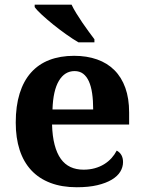

<svg xmlns="http://www.w3.org/2000/svg" viewBox="-20 -786 611 816"><path d="M296.9 -483.9Q254.9 -483.9 230.2 -442.4Q205.6 -400.9 203.1 -320.8H376Q376 -358.9 371.6 -389.2Q367.2 -419.4 357.7 -440.4Q348.1 -461.4 333.3 -472.7Q318.4 -483.9 296.9 -483.9ZM306.2 9.8Q242.7 9.8 194.1 -8.8Q145.5 -27.3 112.8 -62.5Q80.1 -97.7 63.5 -148.7Q46.9 -199.7 46.9 -265.1Q46.9 -335.4 63.5 -388.7Q80.1 -441.9 111.8 -477.5Q143.6 -513.2 189.7 -531Q235.8 -548.8 294.9 -548.8Q349.1 -548.8 392.6 -533.4Q436 -518.1 466.3 -487.8Q496.6 -457.5 512.7 -412.6Q528.8 -367.7 528.8 -308.1V-256.8H201.2Q202.6 -206.5 212.2 -170.4Q221.7 -134.3 238.5 -110.8Q255.4 -87.4 279.5 -76.2Q303.7 -64.9 335 -64.9Q360.8 -64.9 382.8 -71Q404.8 -77.1 422.6 -88.1Q440.4 -99.1 453.9 -114Q467.3 -128.9 476.1 -146Q502.9 -131.3 502.9 -97.2Q502.9 -75.7 491.2 -56.4Q479.5 -37.1 455.1 -22.5Q430.7 -7.8 393.8 1Q356.9 9.8 306.2 9.8ZM313.5 -606Q290 -619.6 261.5 -639.9Q232.9 -660.2 206.3 -681.6Q179.7 -703.1 158.2 -722.9Q136.7 -742.7 127.4 -755.9V-766.1H284.2Q292 -749.5 304.2 -729.7Q316.4 -710 329.8 -690.2Q343.3 -670.4 356.9 -651.9Q370.6 -633.3 381.3 -619.1V-606Z"/></svg>

Font: Droids
Style: b
Weight: 700
Foundry: Ascender Corporation
Version: Version 1.00 build 113